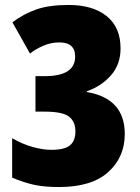

<svg xmlns="http://www.w3.org/2000/svg" viewBox="-20 -744 563 774"><path d="M466 -549Q466 -634 410 -679Q354 -724 257 -724Q178 -724 126.5 -706Q75 -688 30 -654L101 -528Q120 -544 152 -558.5Q184 -573 219 -573Q283 -573 283 -516Q283 -437 160 -437H123V-294H159Q232 -294 258 -274Q284 -254 284 -214Q284 -177 262.5 -158.5Q241 -140 187 -140Q153 -140 111.5 -151.5Q70 -163 29 -187V-28Q76 -8 117.5 1Q159 10 218 10Q349 10 416 -50Q483 -110 483 -204Q483 -347 330 -373V-376Q388 -396 427 -440Q466 -484 466 -549Z"/></svg>

Font: Noto Sans Display SemiCondensed Black
Style: Regular
Weight: 900
Width: 4
Designer: Monotype Design Team
Foundry: Monotype Imaging Inc.
Version: Version 1.900